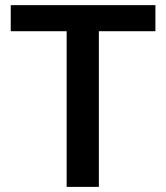

<svg xmlns="http://www.w3.org/2000/svg" viewBox="-20 -731 649 751"><path d="M587.9 -608.9H366.7V0H240.7V-608.9H22V-710.9H366.7H587.9Z"/></svg>

Font: Heebo Medium
Style: Regular
Weight: 500
Designer: Oded Ezer
Foundry: Meir Sadan
Version: Version 2.001; ttfautohint (v1.5.14-ce02) -l 8 -r 50 -G 200 